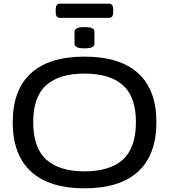

<svg xmlns="http://www.w3.org/2000/svg" viewBox="-20 -1014 917 1041"><path d="M438 7Q247 7 148 -84Q49 -175 49 -351Q49 -527 148 -617Q247 -707 438 -707Q630 -707 729 -617Q828 -527 828 -351Q828 -175 729 -84Q630 7 438 7ZM438 -85Q576 -85 646.5 -149Q717 -213 717 -352Q717 -489 646.5 -552Q576 -615 438 -615Q301 -615 230.5 -552Q160 -489 160 -352Q160 -213 230.5 -149Q301 -85 438 -85ZM438 -752Q409 -752 396.5 -758.5Q384 -765 384 -777V-842Q384 -854 396.5 -860.5Q409 -867 438 -867Q468 -867 480 -861Q492 -855 492 -842V-777Q492 -765 480 -758.5Q468 -752 438 -752ZM304 -917Q282 -917 282 -950V-961Q282 -994 304 -994H572Q594 -994 594 -961V-950Q594 -917 572 -917Z"/></svg>

Font: Asap Expanded Medium
Style: Regular
Weight: 500
Width: 7
Designer: Pablo Cosgaya
Foundry: Omnibus-Type
Version: Version 3.001